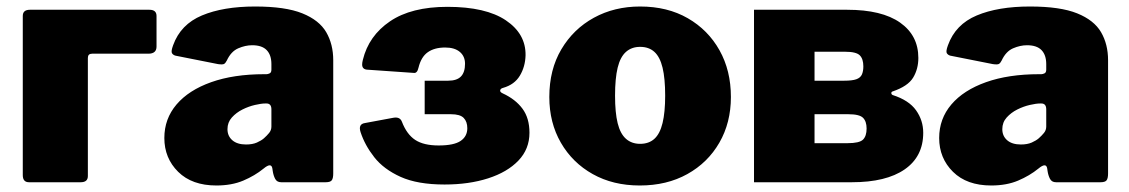

<svg xmlns="http://www.w3.org/2000/svg" viewBox="-20 -560 3470 590"><path d="M69 0Q50 0 50 -22V-511Q50 -530 72 -530H439Q461 -530 461 -511V-417Q461 -395 436 -395H263Q250 -395 250 -382V-19Q250 0 228 0Z M790 -42Q763 -20 727.5 -5Q692 10 645 10Q570 10 527.5 -32Q485 -74 485 -136Q485 -195 522.5 -239Q560 -283 629 -307.5Q698 -332 792 -332H799Q803 -332 808.5 -334.5Q814 -337 814 -346V-363Q814 -391 799.5 -406Q785 -421 755 -421Q734 -421 712 -411.5Q690 -402 677 -374Q673 -366 668.5 -363.5Q664 -361 650 -363L519 -389Q512 -391 508.5 -396.5Q505 -402 512 -421Q535 -485 600.5 -512.5Q666 -540 764 -540Q857 -540 909 -519Q961 -498 982.5 -461Q1004 -424 1004 -375V-27Q1004 -12 999.5 -6Q995 0 981 0H844Q831 0 825.5 -10.5Q820 -21 818 -35L817 -42Q814 -62 790 -42ZM814 -224Q814 -242 799 -242H795Q783 -242 763.5 -237.5Q744 -233 725 -223.5Q706 -214 692.5 -199Q679 -184 679 -163Q679 -142 694 -129Q709 -116 736 -116Q756 -116 769.5 -122Q783 -128 791 -135Q800 -143 807 -151.5Q814 -160 814 -171V-224Z M1346 7Q1263 7 1211 -16.5Q1159 -40 1130 -77Q1101 -114 1088 -154Q1080 -179 1102 -182L1188 -198Q1209 -202 1215 -186Q1230 -147 1256 -130Q1282 -113 1328 -113Q1375 -113 1395.5 -127Q1416 -141 1416 -166Q1416 -186 1405 -197.5Q1394 -209 1366 -209H1285V-312H1357Q1384 -312 1396.5 -325Q1409 -338 1409 -364Q1409 -387 1393 -400.5Q1377 -414 1348 -414Q1315 -414 1294.5 -399.5Q1274 -385 1266 -352Q1262 -334 1251 -336L1107 -346Q1098 -347 1094.5 -353.5Q1091 -360 1095 -376Q1113 -450 1178.5 -494.5Q1244 -539 1355 -539Q1473 -539 1534.5 -497.5Q1596 -456 1595 -390Q1594 -355 1577.5 -327.5Q1561 -300 1526 -290Q1518 -288 1517 -282.5Q1516 -277 1525 -273Q1564 -255 1585.5 -226Q1607 -197 1607 -152Q1607 -102 1573 -66.5Q1539 -31 1480 -12Q1421 7 1346 7Z M1946 10Q1864 10 1801.5 -25Q1739 -60 1703.5 -121.5Q1668 -183 1668 -262Q1668 -346 1705 -408.5Q1742 -471 1805 -505.5Q1868 -540 1947 -540Q2031 -540 2093.5 -504Q2156 -468 2191 -405.5Q2226 -343 2226 -262Q2226 -183 2190.5 -121.5Q2155 -60 2092 -25Q2029 10 1946 10ZM1947 -118Q1974 -118 1991 -133.5Q2008 -149 2016 -182Q2024 -215 2024 -266Q2024 -319 2016 -352Q2008 -385 1991 -400.5Q1974 -416 1947 -416Q1921 -416 1903.5 -400.5Q1886 -385 1878 -352Q1870 -319 1870 -266Q1870 -214 1878 -181.5Q1886 -149 1903.5 -133.5Q1921 -118 1947 -118Z M2297 0V-530H2583Q2690 -530 2746 -490.5Q2802 -451 2802 -382Q2802 -348 2786 -321.5Q2770 -295 2723 -279Q2719 -278 2719 -274Q2719 -270 2723 -268Q2773 -252 2795 -221Q2817 -190 2817 -152Q2817 -79 2760 -39.5Q2703 0 2598 0ZM2584 -120Q2621 -120 2632 -131Q2643 -142 2643 -165Q2643 -187 2632 -198Q2621 -209 2587 -209H2483V-120ZM2574 -312Q2599 -312 2611.5 -316.5Q2624 -321 2628.5 -331Q2633 -341 2633 -356Q2633 -379 2622 -390Q2611 -401 2577 -401H2483V-312Z M3171 -42Q3144 -20 3108.5 -5Q3073 10 3026 10Q2951 10 2908.5 -32Q2866 -74 2866 -136Q2866 -195 2903.5 -239Q2941 -283 3010 -307.5Q3079 -332 3173 -332H3180Q3184 -332 3189.5 -334.5Q3195 -337 3195 -346V-363Q3195 -391 3180.5 -406Q3166 -421 3136 -421Q3115 -421 3093 -411.5Q3071 -402 3058 -374Q3054 -366 3049.5 -363.5Q3045 -361 3031 -363L2900 -389Q2893 -391 2889.5 -396.5Q2886 -402 2893 -421Q2916 -485 2981.5 -512.5Q3047 -540 3145 -540Q3238 -540 3290 -519Q3342 -498 3363.5 -461Q3385 -424 3385 -375V-27Q3385 -12 3380.5 -6Q3376 0 3362 0H3225Q3212 0 3206.5 -10.5Q3201 -21 3199 -35L3198 -42Q3195 -62 3171 -42ZM3195 -224Q3195 -242 3180 -242H3176Q3164 -242 3144.5 -237.5Q3125 -233 3106 -223.5Q3087 -214 3073.5 -199Q3060 -184 3060 -163Q3060 -142 3075 -129Q3090 -116 3117 -116Q3137 -116 3150.5 -122Q3164 -128 3172 -135Q3181 -143 3188 -151.5Q3195 -160 3195 -171V-224Z"/></svg>

Font: Libre Franklin Black
Style: Regular
Weight: 900
Designer: Pablo Impallari, Rodrigo Fuenzalida, Nhung Nguyen
Foundry: Impallari Type
Version: Version 3.000